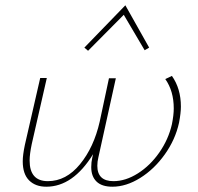

<svg xmlns="http://www.w3.org/2000/svg" viewBox="-20 -703 748 726"><path d="M313 -511 299 -523 454 -683 544 -523 527 -513 448 -647ZM664 -300Q664 -276 657 -239Q643 -175 603 -119Q563 -63 510 -30Q457 3 405 3Q365 3 345 -16.5Q325 -36 325 -71Q325 -90 329 -107L332 -120Q256 3 155 3Q114 3 90 -21Q66 -45 66 -93Q66 -117 74 -155L132 -408H157L100 -158Q92 -120 92 -96Q92 -18 161 -18Q230 -18 282.5 -82Q335 -146 357 -243L392 -407H418L352 -108Q348 -92 348 -76Q348 -18 409 -18Q455 -18 501.5 -47.5Q548 -77 582.5 -126.5Q617 -176 630 -233Q637 -268 637 -293Q637 -359 605 -404L630 -416Q664 -368 664 -300Z"/></svg>

Font: Ysabeau Infant Extralight
Style: Italic
Weight: 200
Italic angle: -12°
Designer: Christian Thalmann (Catharsis Fonts)
Version: Version 0.003